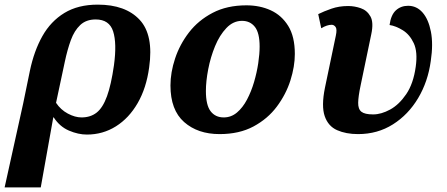

<svg xmlns="http://www.w3.org/2000/svg" viewBox="-94 -569 1931 829"><path d="M35 -263Q53 -349 89 -413Q125 -477 184 -513Q243 -549 328 -549Q448 -549 509 -483.5Q570 -418 550 -278Q538 -189 500.5 -124Q463 -59 406.5 -23.5Q350 12 281 12Q244 12 204 -5Q164 -22 138 -62H136L82 240H-74L6 -122ZM258 -62Q297 -62 323.5 -83Q350 -104 368 -153.5Q386 -203 398 -287Q411 -382 394.5 -433.5Q378 -485 319 -485Q278 -485 252.5 -461Q227 -437 212 -396Q197 -355 186 -303L148 -125Q168 -95 199 -78.5Q230 -62 258 -62Z M854 10Q760 10 701 -42Q642 -94 642 -200Q642 -256 662 -316.5Q682 -377 722 -429Q762 -481 824 -513.5Q886 -546 970 -546Q1028 -546 1075 -524.5Q1122 -503 1150.5 -457Q1179 -411 1179 -336Q1179 -282 1160 -222Q1141 -162 1101.5 -109Q1062 -56 1000.5 -23Q939 10 854 10ZM872 -62Q904 -62 929 -83Q954 -104 972.5 -139Q991 -174 1003 -215Q1015 -256 1021 -296Q1027 -336 1027 -368Q1027 -427 1006.5 -453Q986 -479 951 -479Q913 -479 883.5 -448Q854 -417 834.5 -369.5Q815 -322 805 -270Q795 -218 795 -176Q795 -115 815.5 -88.5Q836 -62 872 -62Z M1452 10Q1400 10 1361.5 -7Q1323 -24 1308 -67.5Q1293 -111 1309 -190L1356 -415Q1362 -443 1355 -452.5Q1348 -462 1338 -462Q1318 -462 1293 -447L1280 -508Q1304 -520 1337 -531.5Q1370 -543 1409 -543Q1437 -543 1464 -533.5Q1491 -524 1505.5 -498Q1520 -472 1509 -421L1463 -200Q1453 -153 1452.5 -125.5Q1452 -98 1466.5 -86.5Q1481 -75 1517 -75Q1552 -75 1590.5 -96Q1629 -117 1660 -162.5Q1691 -208 1701 -281Q1710 -345 1692.5 -382.5Q1675 -420 1645 -438.5Q1615 -457 1588 -461Q1594 -505 1615.5 -524.5Q1637 -544 1668 -544Q1705 -544 1730.5 -515Q1756 -486 1766.5 -432.5Q1777 -379 1766 -306Q1754 -217 1711.5 -145.5Q1669 -74 1602.5 -32Q1536 10 1452 10Z"/></svg>

Font: Noto Serif
Style: Bold Italic
Weight: 700
Italic angle: -12°
Designer: Monotype Design Team
Foundry: Monotype Imaging Inc.
Version: Version 2.013